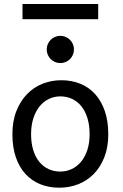

<svg xmlns="http://www.w3.org/2000/svg" viewBox="-20 -896 597 929"><path d="M130.4 -246.6Q130.4 -204.1 140.6 -170.4Q150.9 -136.7 169.7 -113.5Q188.5 -90.3 214.4 -78.1Q240.2 -65.9 272 -65.9Q301.3 -65.9 327.1 -78.1Q353 -90.3 372.3 -113.5Q391.6 -136.7 402.6 -170.4Q413.6 -204.1 413.6 -246.6Q413.6 -289.6 403.3 -323.5Q393.1 -357.4 374.3 -381.1Q355.5 -404.8 329.3 -417.2Q303.2 -429.7 272 -429.7Q242.2 -429.7 216.3 -417.2Q190.4 -404.8 171.4 -381.1Q152.3 -357.4 141.4 -323.5Q130.4 -289.6 130.4 -246.6ZM40 -246.6Q40 -309.6 59.1 -358.2Q78.1 -406.7 110.4 -440.2Q142.6 -473.6 185.5 -490.7Q228.5 -507.8 276.9 -507.8Q327.1 -507.8 368.9 -490.7Q410.6 -473.6 440.7 -440.2Q470.7 -406.7 487.3 -358.2Q503.9 -309.6 503.9 -246.6Q503.9 -183.6 484.9 -135.3Q465.8 -86.9 433.6 -54.2Q401.4 -21.5 358.4 -4.6Q315.4 12.2 267.1 12.2Q216.8 12.2 175 -4.6Q133.3 -21.5 103.3 -54.2Q73.2 -86.9 56.6 -135.3Q40 -183.6 40 -246.6ZM206.1 -656.7Q206.1 -670.4 211.2 -682.4Q216.3 -694.3 225.3 -703.4Q234.4 -712.4 246.3 -717.5Q258.3 -722.7 272 -722.7Q285.6 -722.7 297.6 -717.5Q309.6 -712.4 318.6 -703.4Q327.6 -694.3 332.8 -682.4Q337.9 -670.4 337.9 -656.7Q337.9 -643.1 332.8 -631.1Q327.6 -619.1 318.6 -610.1Q309.6 -601.1 297.6 -595.9Q285.6 -590.8 272 -590.8Q258.3 -590.8 246.3 -595.9Q234.4 -601.1 225.3 -610.1Q216.3 -619.1 211.2 -631.1Q206.1 -643.1 206.1 -656.7ZM88.9 -876.5H455.1V-803.2H88.9Z"/></svg>

Font: Andika Am
Style: Regular
Weight: 400
Designer: Victor Gaultney, Annie Olsen, Julie Remington, Don Collingsworth, Eric Hays, Becca Hirsbrunner
Foundry: SIL International
Version: Version 5.000